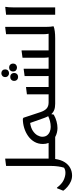

<svg xmlns="http://www.w3.org/2000/svg" viewBox="845 -1742 1116 2921"><g transform="rotate(-90 1403.5 -281.0)"><path d="M10 27Q64 100 123 128Q182 156 235 156Q256 156 274.5 151.5Q293 147 313 135Q325 99 332.5 46.5Q340 -6 340 -63V-747L443 -760H452V-100H599V-20L579 0H446Q433 89 396.5 145.5Q360 202 307.5 229.5Q255 257 194 257Q146 257 102.5 237.5Q59 218 23 187.5Q-13 157 -37 123L1 27Z M1286 0Q1230 0 1192.5 -14.5Q1155 -29 1128 -59L1121 -22Q1071 7 1017 21Q963 35 916 35Q883 35 847.5 26.5Q812 18 780 0H579V-80L599 -100H690Q674 -139 674 -186Q674 -259 707 -316Q740 -373 795.5 -412Q851 -451 918.5 -471.5Q986 -492 1056 -492L1073 -483L1158 -226Q1180 -160 1214 -130Q1248 -100 1306 -100V-20ZM784 -196Q784 -151 806 -123Q828 -95 862.5 -81.5Q897 -68 934 -68Q980 -68 1022 -79Q1064 -90 1097 -106Q1083 -131 1070 -167L994 -381Q918 -370 872 -338.5Q826 -307 805 -268.5Q784 -230 784 -196Z M1286 0V-80L1306 -100H1430Q1429 -110 1429 -122Q1429 -134 1429 -147V-430L1532 -443H1541V-100H1709Q1708 -111 1707.5 -123Q1707 -135 1707 -147V-465L1811 -479H1819V-100H1992Q1989 -116 1987.5 -135.5Q1986 -155 1986 -177V-497L2089 -511H2098V-100H2239V-20L2222 0ZM1751 -702Q1726 -702 1709 -718Q1692 -734 1692 -760Q1692 -787 1709 -803Q1726 -819 1751 -819Q1776 -819 1792.5 -803Q1809 -787 1809 -760Q1809 -734 1792.5 -718Q1776 -702 1751 -702ZM1837 -581Q1811 -581 1794 -597Q1777 -613 1777 -641Q1777 -668 1794 -684.5Q1811 -701 1837 -701Q1863 -701 1880 -684.5Q1897 -668 1897 -641Q1897 -613 1880 -597Q1863 -581 1837 -581ZM1694 -564Q1668 -564 1651 -580.5Q1634 -597 1634 -624Q1634 -651 1651 -667.5Q1668 -684 1694 -684Q1720 -684 1737 -667.5Q1754 -651 1754 -624Q1754 -597 1737 -580.5Q1720 -564 1694 -564Z M2201 0V-80L2221 -100H2351Q2348 -115 2346 -134.5Q2344 -154 2344 -177V-747L2447 -760H2456V-175Q2456 -155 2456 -128.5Q2456 -102 2458 -76Q2460 -50 2464 -32V-24Q2404 0 2281 0Z M2640 -747 2759 -760 2760 -752Q2756 -734 2754.5 -707Q2753 -680 2752.5 -652Q2752 -624 2752 -604V0H2640Z"/></g></svg>

Font: Kufam Medium
Style: Regular
Weight: 500
Designer: Wael Morcos, Artur Schmal
Foundry: Original Type
Version: Version 1.300; ttfautohint (v1.8.3)